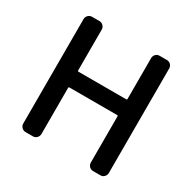

<svg xmlns="http://www.w3.org/2000/svg" viewBox="-162 -899 1063 1062"><g transform="rotate(30 369.5 -368.0)"><path d="M131.8 0Q117.2 0 106.9 -10.3Q96.7 -20.5 96.7 -35.2V-701.2Q96.7 -715.8 106.9 -726.1Q117.2 -736.3 131.8 -736.3H178.7Q192.4 -736.3 202.6 -726.1Q212.9 -715.8 212.9 -701.2V-440.4Q212.9 -435.5 217.8 -435.5H523.4Q528.3 -435.5 528.3 -440.4V-701.2Q528.3 -715.8 538.1 -726.1Q547.9 -736.3 562.5 -736.3H609.4Q624 -736.3 633.8 -726.1Q643.6 -715.8 643.6 -701.2V-35.2Q643.6 -20.5 633.8 -10.3Q624 0 609.4 0H562.5Q547.9 0 538.1 -10.3Q528.3 -20.5 528.3 -35.2V-331.1Q528.3 -335 523.4 -335H217.8Q212.9 -335 212.9 -331.1V-35.2Q212.9 -20.5 202.6 -10.3Q192.4 0 178.7 0Z"/></g></svg>

Font: Gen Jyuu GothicL Medium
Style: Regular
Weight: 500
Designer: [Source Han Sans]
Ryoko NISHIZUKA  (kana & ideographs); Paul D. Hunt (Latin, Greek & Cyrillic); Wenlong ZHANG  (bopomofo
Version: Version 1.002.20150607